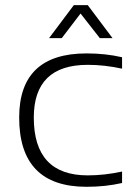

<svg xmlns="http://www.w3.org/2000/svg" viewBox="-20 -718 531 738"><path d="M449.2 -14.6Q385.7 0 312.5 0Q53.7 0 53.7 -266.1Q53.7 -512.7 312.5 -512.7Q385.7 -512.7 449.2 -498V-454.1Q380.9 -468.8 317.4 -468.8Q109.9 -468.8 109.9 -266.1Q109.9 -43.9 317.4 -43.9Q380.9 -43.9 449.2 -58.6ZM263.7 -698.2H317.4L412.6 -571.3H363.8L289.6 -666L217.3 -571.3H168.5Z"/></svg>

Font: Sansation Light
Style: Light
Weight: 300
Designer: Bernd Montag
Version: Version 1.301